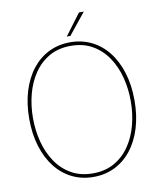

<svg xmlns="http://www.w3.org/2000/svg" viewBox="-97 -968 873 1056"><g transform="rotate(-10 340.0 -440.5)"><path d="M340 12Q275 12 221 -14.5Q167 -41 128 -90.5Q89 -140 67.5 -209.5Q46 -279 46 -364Q46 -449 67.5 -518.5Q89 -588 128 -637.5Q167 -687 221 -713.5Q275 -740 340 -740Q405 -740 459 -713.5Q513 -687 552 -637.5Q591 -588 612.5 -518.5Q634 -449 634 -364Q634 -279 612.5 -209.5Q591 -140 552 -90.5Q513 -41 459 -14.5Q405 12 340 12ZM340 -8Q409 -8 460.5 -37.5Q512 -67 546 -117.5Q580 -168 596.5 -231.5Q613 -295 613 -364Q613 -433 596.5 -496.5Q580 -560 546 -610.5Q512 -661 460.5 -690.5Q409 -720 340 -720Q271 -720 219.5 -690.5Q168 -661 134 -610.5Q100 -560 83.5 -496.5Q67 -433 67 -364Q67 -295 83.5 -231.5Q100 -168 134 -117.5Q168 -67 219.5 -37.5Q271 -8 340 -8ZM328 -774 417 -893H444L348 -774Z"/></g></svg>

Font: Murecho Thin Thin
Style: Regular
Weight: 250
Version: Version 1.010